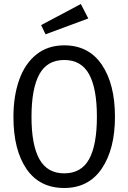

<svg xmlns="http://www.w3.org/2000/svg" viewBox="-20 -926 640 957"><path d="M300 11Q177 11 112 -84Q47 -179 47 -343Q47 -448 76 -529Q105 -610 162 -655Q219 -700 300 -700Q422 -700 487.5 -603.5Q553 -507 553 -344Q553 -183 487.5 -86Q422 11 300 11ZM300 -627Q215 -627 176 -555.5Q137 -484 137 -343Q137 -203 176.5 -132.5Q216 -62 300 -62Q385 -62 424 -132.5Q463 -203 463 -344Q463 -485 424 -556Q385 -627 300 -627ZM420 -834 207 -755 185 -801 383 -906Z"/></svg>

Font: FiraDG Mono
Style: Regular
Weight: 400
Designer: Carrois Corporate & Edenspiekermann AG
Foundry: Carrois Corporate GbR & Edenspiekermann AG
Version: Version 3.206